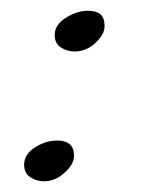

<svg xmlns="http://www.w3.org/2000/svg" viewBox="-20 -328 279 358"><path d="M119 -232Q105 -232 93.5 -239.5Q82 -247 82 -263Q82 -282 103 -295Q124 -308 144 -308Q159 -308 167 -301.5Q175 -295 175 -279Q175 -264 158 -248Q141 -232 119 -232ZM62 10Q48 10 36.5 2.5Q25 -5 25 -21Q25 -40 45 -53Q65 -66 87 -66Q101 -66 109.5 -59.5Q118 -53 118 -37Q118 -22 100.5 -6Q83 10 62 10Z"/></svg>

Font: Dancing Script SemiBold
Style: Regular
Weight: 600
Designer: Pablo Impallari
Foundry: Pablo Impallari
Version: Version 2.001